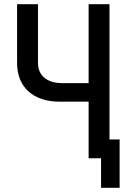

<svg xmlns="http://www.w3.org/2000/svg" viewBox="-20 -750 640 910"><path d="M400 0H459V140H547V-89H499V-730H400V-356H276C203 -356 160 -391 160 -452V-730H61V-451C61 -337 137 -268 264 -268H400Z"/></svg>

Font: JetBrains Mono Medium
Style: Regular
Weight: 436
Monospace: yes
Designer: Philipp Nurullin, Konstantin Bulenkov
Foundry: JetBrains
Version: Version 2.305